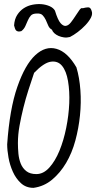

<svg xmlns="http://www.w3.org/2000/svg" viewBox="-20 -905 464 926"><path d="M14.6 -209Q26.4 -378.9 63.5 -485.8Q100.6 -592.8 149.9 -638.7Q199.2 -684.6 252.4 -669.4Q305.7 -654.3 348.6 -580.1Q363.3 -531.2 367.7 -470.7Q372.1 -410.2 365.7 -348.1Q359.4 -286.1 343.3 -226.6Q327.1 -167 298.8 -119.1Q270.5 -71.3 231.4 -38.6Q192.4 -5.9 141.6 1Q105.5 1 81.1 -21.5Q56.6 -43.9 42 -76.7Q27.3 -109.4 21 -145Q14.6 -180.7 14.6 -209ZM66.4 -214.8Q66.4 -190.4 68.8 -164.1Q71.3 -137.7 80.1 -115.7Q88.9 -93.8 106.9 -79.6Q125 -65.4 155.3 -65.4Q189.5 -65.4 217.8 -96.7Q246.1 -127.9 266.6 -177.7Q287.1 -227.5 299.3 -288.1Q311.5 -348.6 314 -406.7Q316.4 -464.8 308.1 -513.7Q299.8 -562.5 279.3 -587.4Q258.8 -612.3 225.1 -607.4Q191.4 -602.5 144.5 -553.7Q130.9 -513.7 117.2 -471.2Q103.5 -428.7 92.8 -385.3Q82 -341.8 74.2 -298.8Q66.4 -255.9 66.4 -214.8ZM378.9 -865.2Q392.6 -869.1 404.8 -869.6Q417 -870.1 421.9 -852.5Q427.7 -837.9 418.5 -819.8Q409.2 -801.8 392.1 -783.7Q375 -765.6 355 -750.5Q335 -735.4 317.4 -726.6Q302.7 -722.7 288.6 -724.6Q274.4 -726.6 262.2 -731.9Q250 -737.3 241.7 -745.1Q233.4 -752.9 230.5 -761.7Q217.8 -768.6 212.4 -782.2Q207 -795.9 200.7 -809.1Q194.3 -822.3 185.5 -831.5Q176.8 -840.8 158.2 -839.8Q137.7 -839.8 128.9 -830.1Q120.1 -820.3 114.3 -806.6Q108.4 -793 102.1 -778.8Q95.7 -764.6 83 -754.9Q73.2 -752 66.9 -753.4Q60.5 -754.9 57.1 -758.8Q53.7 -762.7 51.8 -769Q49.8 -775.4 47.9 -782.2Q49.8 -812.5 63 -833Q76.2 -853.5 95.2 -865.7Q114.3 -877.9 137.2 -882.3Q160.2 -886.7 181.2 -884.8Q202.1 -882.8 219.7 -875Q237.3 -867.2 245.1 -853.5Q258.8 -808.6 272 -793.5Q285.2 -778.3 297.9 -780.3Q310.5 -782.2 322.3 -797.4Q334 -812.5 344.2 -828.6Q354.5 -844.7 363.3 -856.9Q372.1 -869.1 378.9 -865.2Z"/></svg>

Font: Shadows Into Light
Style: Regular
Weight: 400
Designer: Kimberly Geswein
Foundry: Kimberly Geswein
Version: Version 001.000